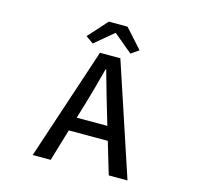

<svg xmlns="http://www.w3.org/2000/svg" viewBox="-129 -1079 1258 1217"><g transform="rotate(15 500.0 -470.5)"><path d="M495.1 -882.8 374 -781.2 324.2 -816.4 436.5 -941.4H559.6L671.9 -816.4L621.1 -781.2L499 -882.8ZM397.5 -300.8H598.6L569.3 -400.4Q556.6 -440.4 499 -644.5H495.1Q458 -501 427.7 -400.4ZM688.5 0 626 -210H370.1L307.6 0H189.5L433.6 -736.3H567.4L811.5 0Z"/></g></svg>

Font: Gen Shin Gothic Monospace Medium
Style: Regular
Weight: 500
Designer: [Source Han Sans]
Ryoko NISHIZUKA  (kana & ideographs); Paul D. Hunt (Latin, Greek & Cyrillic); Wenlong ZHANG  (bopomofo
Version: Version 1.002.20150607